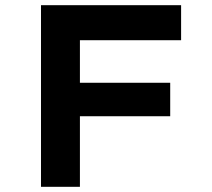

<svg xmlns="http://www.w3.org/2000/svg" viewBox="-20 -720 818 740"><path d="M138 0V-700H288V0ZM200 -272V-401H636V-272ZM208 -565V-700H678V-565Z"/></svg>

Font: Lexend Giga SemiBold
Style: Regular
Weight: 600
Designer: Bonnie Shaver-Troup, Thomas Jockin
Foundry: Lexend
Version: Version 1.007